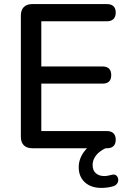

<svg xmlns="http://www.w3.org/2000/svg" viewBox="-20 -725 629 939"><path d="M138 0Q111 0 96.5 -14.5Q82 -29 82 -56V-649Q82 -676 96.5 -690.5Q111 -705 138 -705H503Q524 -705 535 -694.5Q546 -684 546 -664Q546 -643 535 -632Q524 -621 503 -621H182V-400H481Q503 -400 513.5 -389Q524 -378 524 -358Q524 -337 513.5 -326.5Q503 -316 481 -316H182V-84H503Q524 -84 535 -73Q546 -62 546 -42Q546 -21 535 -10.5Q524 0 503 0ZM476 194Q425 194 395 166.5Q365 139 365 93Q365 52 391.5 16.5Q418 -19 464 -39L496 0Q480 7 465.5 19Q451 31 442 47Q433 63 433 82Q433 109 449 122.5Q465 136 490 136Q498 136 506 134.5Q514 133 522 131Q538 126 546.5 131.5Q555 137 557.5 148Q560 159 555 169Q550 179 537 185Q521 190 505.5 192Q490 194 476 194Z"/></svg>

Font: Nunito ExtraLight SemiBold
Style: Regular
Weight: 600
Version: Version 3.602